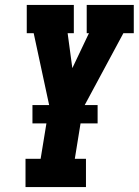

<svg xmlns="http://www.w3.org/2000/svg" viewBox="-20 -755 560 775"><path d="M83 0V-114H144L179 -328L116 -621H88V-735H278V-621H253L272 -480L339 -621H330V-735H520V-621H478L315 -318L282 -114H327V0ZM111 -257V-331H374V-257Z"/></svg>

Font: Iosevka Slab Heavy Oblique
Style: Regular
Weight: 900
Italic angle: -9°
Monospace: yes
Designer: Belleve Invis
Foundry: Belleve Invis
Version: Version 11.1.1; ttfautohint (v1.8.3)